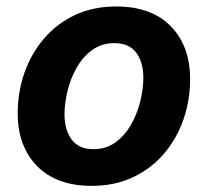

<svg xmlns="http://www.w3.org/2000/svg" viewBox="-20 -573 654 603"><path d="M268.1 10.7Q157.2 10.7 96.4 -51.5Q35.6 -113.8 35.6 -217.3Q35.6 -283.2 56.4 -343.3Q77.1 -403.3 117.2 -450.7Q157.2 -498 214.6 -525.4Q272 -552.7 345.2 -552.7Q455.6 -552.7 516.4 -490.5Q577.1 -428.2 577.1 -324.7Q577.1 -258.8 556.4 -198.5Q535.6 -138.2 495.6 -91.1Q455.6 -43.9 398.2 -16.6Q340.8 10.7 268.1 10.7ZM272.9 -104.5Q314 -104.5 343.5 -126.5Q373 -148.4 392.3 -182.9Q411.6 -217.3 420.9 -256.1Q430.2 -294.9 430.2 -328.6Q430.2 -377.9 407.7 -407.7Q385.3 -437.5 339.8 -437.5Q298.8 -437.5 269.3 -415.8Q239.7 -394 220.5 -359.9Q201.2 -325.7 191.9 -286.9Q182.6 -248 182.6 -213.9Q182.6 -165 205.1 -134.8Q227.5 -104.5 272.9 -104.5Z"/></svg>

Font: Inter
Style: Bold Italic
Weight: 700
Italic angle: -9.39999°
Designer: Rasmus Andersson
Foundry: rsms
Version: Version 4.001;git-9221beed3